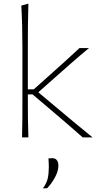

<svg xmlns="http://www.w3.org/2000/svg" viewBox="-20 -760 556 1062"><path d="M102 0Q103.5 -56.5 103.8 -108.5Q104 -160.5 104 -221V-494Q104 -621 98 -729L137 -740Q135 -678.5 134.5 -618.2Q134 -558 134 -494V-266H167L256.5 -346Q298 -383 339.2 -420.2Q380.5 -457.5 419.5 -494H472Q420.5 -451.5 372 -408.8Q323.5 -366 276 -324L192 -249.5L287.5 -169.5Q338 -127 389 -84.5Q440 -42 492 0H437.5Q396.5 -36.5 354 -73Q311.5 -109.5 268.5 -146L160 -238H134V-221Q134 -160.5 134.5 -108.5Q135 -56.5 137 0ZM217 282Q238 254 244 226.8Q250 199.5 250 165Q250 153 249.5 140.5Q249 128 248 116L271 115Q287.5 115.5 295.2 127Q303 138.5 303 156Q303 186.5 284 221.2Q265 256 241 281Z"/></svg>

Font: Commissioner Flair Thin
Style: Regular
Weight: 100
Designer: Kostas Bartsokas
Foundry: Kostas Bartsokas
Version: Version 1.000; ttfautohint (v1.8.3)